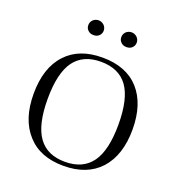

<svg xmlns="http://www.w3.org/2000/svg" viewBox="-142 -902 950 1028"><g transform="rotate(20 333.0 -388.5)"><path d="M51.8 -298.8Q51.8 -447.3 127 -527.8Q199.7 -606.9 333 -606.9Q468.8 -606.9 542 -525.9Q615.2 -444.3 615.2 -298.8Q615.2 -153.3 541 -70.8Q466.8 9.8 333 9.8Q199.7 9.8 127 -70.8Q51.8 -152.8 51.8 -298.8ZM131.8 -298.8Q131.8 -151.4 182.1 -82Q231.9 -13.2 333 -13.2Q435.1 -13.2 484.9 -82Q535.2 -151.4 535.2 -298.8Q535.2 -445.8 484.9 -515.1Q434.6 -583 333 -583Q232.4 -583 182.1 -515.1Q131.8 -445.8 131.8 -298.8ZM213.9 -774.9Q227.5 -787.1 245.1 -787.1Q262.2 -787.1 275.9 -774.9Q289.1 -761.7 289.1 -744.1Q289.1 -727.1 276.9 -714.8Q265.1 -703.1 245.1 -703.1Q225.6 -703.1 213.9 -714.8Q201.2 -726.1 201.2 -744.1Q201.2 -762.2 213.9 -774.9ZM401.9 -774.9Q415.5 -787.1 433.1 -787.1Q450.2 -787.1 463.9 -774.9Q477.1 -761.7 477.1 -744.1Q477.1 -727.1 464.8 -714.8Q453.1 -703.1 433.1 -703.1Q413.6 -703.1 401.9 -714.8Q389.2 -726.1 389.2 -744.1Q389.2 -762.2 401.9 -774.9Z"/></g></svg>

Font: Unna Light
Style: Regular
Weight: 300
Designer: Jorge de Buen Unna
Foundry: Omnibus-Type
Version: Version 2.007;PS 002.007;hotconv 1.0.88;makeotf.lib2.5.64775